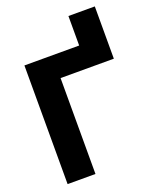

<svg xmlns="http://www.w3.org/2000/svg" viewBox="-160 -979 885 1075"><g transform="rotate(-20 283.0 -441.5)"><path d="M53.7 -707H379.9V-882.8H537.1V-571.3H219.7V0H53.7Z"/></g></svg>

Font: Pretendard GOV ExtraBold
Style: Regular
Weight: 800
Designer: Base glyphs from Inter by Rasmus Andersson; Hangeul glyphs from Noto Sans CJK(Source Han Sans) by Jang Soo-young and Kan
Foundry: Kil Hyung-jin
Version: Version 1.309